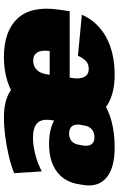

<svg xmlns="http://www.w3.org/2000/svg" viewBox="167 -759 604 978"><g transform="rotate(-90 469.0 -270.0)"><path d="M207 12Q104 12 54.5 -28.5Q5 -69 15 -143L19 -166Q29 -241 82.5 -281.5Q136 -322 224 -322Q262 -322 292 -315.5Q322 -309 344 -296L347 -318Q352 -362 330 -383Q308 -404 255 -404Q217 -404 170.5 -392Q124 -380 85 -359L76 -500Q116 -516 165 -527.5Q214 -539 264.5 -545.5Q315 -552 359 -552Q437 -552 485.5 -525Q534 -498 553 -443.5Q572 -389 559 -308L550 -232Q534 -115 444.5 -51.5Q355 12 207 12ZM259 -91Q285 -91 300.5 -105.5Q316 -120 319 -145L323 -167Q326 -193 314 -206.5Q302 -220 277 -220Q253 -220 238 -206Q223 -192 220 -166L216 -144Q213 -120 223.5 -105.5Q234 -91 259 -91ZM576 12Q494 12 437.5 -17Q381 -46 356 -101Q331 -156 342 -232L351 -308Q362 -384 404.5 -439Q447 -494 514.5 -523Q582 -552 668 -552Q800 -552 864.5 -482Q929 -412 909 -273L901 -217H523L537 -319H740L693 -283L698 -319Q704 -360 691 -381.5Q678 -403 650 -403Q621 -403 602.5 -385Q584 -367 579 -331L560 -199Q555 -163 567 -141.5Q579 -120 606 -120Q633 -120 648 -135Q663 -150 674 -175L883 -155Q848 -75 769 -31.5Q690 12 576 12Z"/></g></svg>

Font: Pathway Extreme Condensed Black
Style: Italic
Weight: 900
Width: 3
Italic angle: -8°
Version: Version 1.001;gftools[0.9.26]